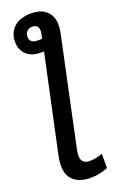

<svg xmlns="http://www.w3.org/2000/svg" viewBox="-188 -816 690 1105"><g transform="rotate(-20 156.5 -263.5)"><path d="M161.6 240.2Q125 240.2 94 228.3Q63 216.3 43.9 189.2Q24.9 162.1 24.9 115.7Q24.9 88.4 33.2 49.8L158.7 -535.6H139.6Q83 -535.6 51.8 -565.2Q20.5 -594.7 20.5 -643.1Q20.5 -700.2 57.9 -733.6Q95.2 -767.1 162.6 -767.1Q225.1 -767.1 257.3 -735.1Q289.6 -703.1 289.6 -651.9Q289.6 -627 284.2 -602.1L144.5 55.2Q142.1 65.9 140.6 76.4Q139.2 86.9 139.2 96.7Q139.2 147 192.4 147Q212.4 147 231.2 142.6Q250 138.2 269.5 131.8V218.8Q251 227.1 221.2 233.6Q191.4 240.2 161.6 240.2ZM146 -607.4H173.3L178.2 -630.4Q181.2 -645 181.2 -653.8Q181.2 -692.9 143.1 -692.9Q123 -692.9 110.4 -680.4Q97.7 -668 97.7 -647.5Q97.7 -607.4 146 -607.4Z"/></g></svg>

Font: Open Sans SemiBold
Style: Italic
Weight: 600
Italic angle: -12°
Designer: Monotype Design Team
Foundry: Monotype Imaging Inc.
Version: Version 3.003; ttfautohint (v1.8.4)